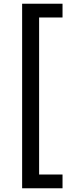

<svg xmlns="http://www.w3.org/2000/svg" viewBox="-20 -801 426 1021"><path d="M97.7 200.2V-781.2H312.5V-708H188V127H312.5V200.2Z"/></svg>

Font: Andika Basic
Style: Regular
Weight: 400
Designer: Annie Olsen & Victor Gaultney
Foundry: SIL International
Version: Version 1.000